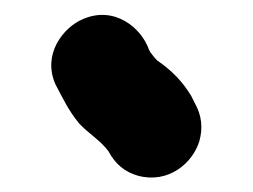

<svg xmlns="http://www.w3.org/2000/svg" viewBox="-20 -724 342 260"><path d="M250 -533C255 -551 253 -568 244 -584L239 -594C227 -614 212 -629 193 -642C189 -646 186 -650 183 -654C183 -655 183 -655 182 -656C172 -686 135 -717 92 -698C66 -687 37 -651 55 -610C65 -591 73 -574 87 -557C100 -543 116 -534 127 -519C136 -502 149 -491 167 -486C208 -475 241 -503 250 -533Z"/></svg>

Font: Electronic
Style: UltThk
Weight: 900
Version: Version 1.011